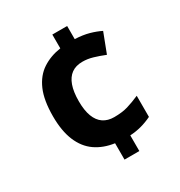

<svg xmlns="http://www.w3.org/2000/svg" viewBox="-173 -845 917 976"><g transform="rotate(-30 286.0 -357.0)"><path d="M362 -647Q409 -645 444.5 -635Q480 -625 508 -611L464 -496Q429 -510 398.5 -519Q368 -528 338 -528Q299 -528 273.5 -509.5Q248 -491 235 -454.5Q222 -418 222 -363Q222 -309 235.5 -273.5Q249 -238 275 -220.5Q301 -203 338 -203Q385 -203 418.5 -213Q452 -223 491 -240V-116Q460 -101 428.5 -92.5Q397 -84 362 -82V10H275V-86Q211 -95 165 -127Q119 -159 94.5 -217.5Q70 -276 70 -362Q70 -456 95.5 -514.5Q121 -573 167.5 -603.5Q214 -634 275 -643V-724H362Z"/></g></svg>

Font: Noto Sans Cham
Style: Bold
Weight: 700
Version: Version 2.002